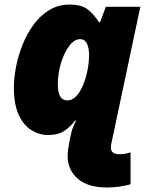

<svg xmlns="http://www.w3.org/2000/svg" viewBox="-20 -583 647 843"><path d="M451.2 240.2Q364.7 240.2 320.8 201.2Q276.9 162.1 276.9 102.1Q276.9 80.1 282.2 54.2L288.1 22Q293.9 -8.8 301 -25.1Q308.1 -41.5 314 -54.2H310.1Q290.5 -27.8 263.4 -9Q236.3 9.8 189 9.8Q152.8 9.8 118.7 -11Q84.5 -31.7 62.7 -77.6Q41 -123.5 41 -199.2Q41 -240.2 50.3 -289.1Q59.6 -337.9 78.9 -386.2Q98.1 -434.6 127.4 -474.6Q156.7 -514.6 196.3 -538.8Q235.8 -563 286.1 -563Q333.5 -563 360.8 -544.7Q388.2 -526.4 415 -484.9H418.9L444.8 -553.2H596.2L476.1 13.2Q472.7 30.3 469.7 43.2Q466.8 56.2 466.8 64.9Q466.8 94.2 504.9 94.2Q516.1 94.2 526.9 92.5Q537.6 90.8 553.2 85.9V226.1Q532.7 232.4 504.6 236.3Q476.6 240.2 451.2 240.2ZM275.9 -142.1Q297.9 -142.1 315.4 -161.4Q333 -180.7 345.5 -211.2Q357.9 -241.7 364.5 -276.1Q371.1 -310.5 371.1 -340.8Q371.1 -372.6 361.6 -391.8Q352.1 -411.1 332 -411.1Q306.2 -411.1 283.7 -381.1Q261.2 -351.1 247.6 -305.4Q233.9 -259.8 233.9 -211.9Q233.9 -142.1 275.9 -142.1Z"/></svg>

Font: Open Sans ExtraBold
Style: Italic
Weight: 800
Italic angle: -12°
Designer: Monotype Design Team
Foundry: Monotype Imaging Inc.
Version: Version 3.000; ttfautohint (v1.8.4)